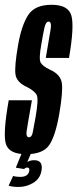

<svg xmlns="http://www.w3.org/2000/svg" viewBox="-32 -624 316 782"><path d="M74 4Q5.5 4 -7.8 -37Q-21 -78 3.5 -215.5H98Q80 -115 76.5 -90Q74 -70.5 81 -66Q82.5 -65 85.5 -65Q97.5 -65 101.2 -84.2Q105 -103.5 113 -147.5Q125.5 -219.5 117.8 -236.2Q110 -253 79 -269Q35.5 -288.5 31 -321.2Q26.5 -354 42 -442.5Q56 -521.5 83 -563Q110 -604.5 178 -604.5Q247 -604.5 259 -559.5Q271 -514.5 249 -388H154.5Q170 -477 174.5 -506.5Q178 -531 170 -535Q168.5 -536 166.5 -536Q154.5 -536 149 -511.2Q143.5 -486.5 136.5 -444.5Q125.5 -384 133.5 -369.2Q141.5 -354.5 172 -340Q214.5 -321 219.8 -285.8Q225 -250.5 209 -158Q193 -67.5 167.5 -31.8Q142 4 74 4ZM43.5 137.5Q20.5 137.5 3 132.5L21.5 92.5Q32.5 96.5 50 96.5Q82.5 96.5 87 73Q90 58.5 79 58.5Q71 58.5 66.5 64.5L32.5 59L56.5 0H94.5L79 36Q90.5 28.5 107.5 28.5Q144.5 28.5 137 71.5Q131.5 103.5 103.8 120.5Q76 137.5 43.5 137.5Z"/></svg>

Font: Anybody UltraCondensed Medium
Style: Italic
Weight: 500
Width: 1
Italic angle: -10°
Designer: Tyler Finck
Foundry: Etcetera Type Company
Version: Version 1.010; ttfautohint (v1.8.3) -l 8 -r 50 -G 200 -x 14 